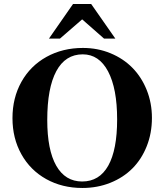

<svg xmlns="http://www.w3.org/2000/svg" viewBox="-20 -915 818 954"><path d="M392.1 -676.8Q465.3 -676.8 529.1 -650.4Q592.8 -624 637.9 -578.1Q683.1 -532.2 709 -467.8Q734.9 -403.3 734.9 -329.1Q734.9 -253.4 709.2 -188.7Q683.6 -124 638.2 -78.4Q592.8 -32.7 528.3 -6.8Q463.9 19 389.2 19Q289.1 19 209.7 -25.1Q130.4 -69.3 86.2 -148.7Q42 -228 42 -328.1Q42 -428.7 86.4 -508.3Q130.9 -587.9 210.9 -632.3Q291 -676.8 392.1 -676.8ZM391.1 -645Q304.7 -645 259.8 -561.5Q214.8 -478 214.8 -318.8Q214.8 -169.9 259.5 -91.6Q304.2 -13.2 388.2 -13.2Q473.6 -13.2 517.8 -91.8Q562 -170.4 562 -321.8Q562 -475.1 517.1 -560.1Q472.2 -645 391.1 -645ZM497.1 -723.1 388.2 -818.8 277.8 -723.1H223.1L342.8 -895H433.1L553.2 -723.1Z"/></svg>

Font: Accordance
Style: Bold
Weight: 700
Version: Version 1.2 (build January 31, 2020) Miklal Software Solutio